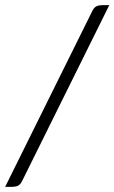

<svg xmlns="http://www.w3.org/2000/svg" viewBox="-20 -685 444 745"><path d="M24 40H0L337 -640Q344 -655 353 -660Q362 -665 380 -665H404L67 15Q60 30 51 35Q42 40 24 40Z"/></svg>

Font: Changa ExtraLight
Style: Regular
Weight: 275
Designer: Eduardo Rodriguez Tunni
Foundry: Eduardo Rodriguez Tunni
Version: Version 2.002; ttfautohint (v1.5) -l 8 -r 50 -G 200 -x 14 -H